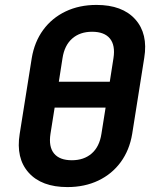

<svg xmlns="http://www.w3.org/2000/svg" viewBox="-20 -750 640 780"><path d="M254 10Q149 10 96.5 -48.5Q44 -107 60 -206L109 -514Q120 -580 155.5 -628.5Q191 -677 246.5 -703.5Q302 -730 372 -730Q477 -730 529.5 -671.5Q582 -613 566 -515L517 -206Q506 -140 470.5 -91.5Q435 -43 379.5 -16.5Q324 10 254 10ZM219 -418H426L441 -514Q449 -566 426.5 -593.5Q404 -621 354 -621Q305 -621 273.5 -593.5Q242 -566 234 -514ZM272 -99Q321 -99 352.5 -126.5Q384 -154 392 -206L409 -313H202L185 -206Q177 -154 199.5 -126.5Q222 -99 272 -99Z"/></svg>

Font: JetBrains Mono NL
Style: Bold Italic
Weight: 700
Italic angle: -9°
Designer: Philipp Nurullin, Konstantin Bulenkov
Foundry: JetBrains
Version: Version 2.304; ttfautohint (v1.8.4.7-5d5b)